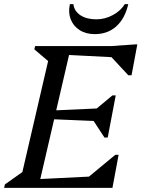

<svg xmlns="http://www.w3.org/2000/svg" viewBox="-45 -914 688 934"><path d="M-25 0 -21 -17 95 -99 55 -39 197 -651 221 -590 122 -674 126 -690H301L141 0ZM138 0 148 -43 472 -59 458 0ZM361 0 371 -41 516 -161H532L502 0ZM448 -324 210 -334 219 -377 463 -388ZM463 -245 403 -337 412 -375 502 -450H518L479 -245ZM594 -631 281 -647 291 -690H608ZM579 -548 488 -646 498 -690 612 -698H623L595 -548ZM416 -748Q373 -748 342.5 -767.5Q312 -787 299 -820Q286 -853 295 -894H312Q316 -860 346 -840Q376 -820 424 -820Q466 -820 504.5 -841Q543 -862 562 -894H579Q563 -824 521 -786Q479 -748 416 -748Z"/></svg>

Font: Platypi Light
Style: Italic
Weight: 300
Italic angle: -13°
Designer: David Sargent
Foundry: Bolt Cutter Type
Version: Version 1.200